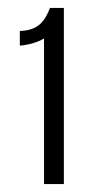

<svg xmlns="http://www.w3.org/2000/svg" viewBox="-20 -815 229 484"><path d="M30 -700C53 -702 74 -708 91 -718V-351H141V-795H106C94 -764 78 -738 30 -737Z"/></svg>

Font: VL Bebas Neue Regular
Style: Regular
Weight: 400
Designer: Ryoichi Tsunekawa
Foundry: Ryoichi Tsunekawa
Version: Version 001.003